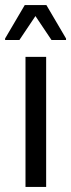

<svg xmlns="http://www.w3.org/2000/svg" viewBox="-40 -733 279 753"><path d="M60 0V-510H141V0ZM-20 -576V-582L57 -713H142L219 -582V-576H162L99 -670L36 -576Z"/></svg>

Font: Saira Condensed Medium
Style: Regular
Weight: 500
Width: 3
Designer: Hector Gatti with collaboration of the Omnibus-Type team
Foundry: Omnibus-Type
Version: Version 1.101